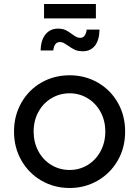

<svg xmlns="http://www.w3.org/2000/svg" viewBox="-20 -927 694 959"><path d="M50 -270Q50 -349 86.5 -413.5Q123 -478 186.5 -514.5Q250 -551 328 -551Q405 -551 468.5 -514.5Q532 -478 568.5 -414Q605 -350 605 -270Q605 -189 568 -125Q531 -61 467.5 -24.5Q404 12 328 12Q251 12 187.5 -24.5Q124 -61 87 -125.5Q50 -190 50 -270ZM328 -78Q377 -78 418 -103Q459 -128 482.5 -172Q506 -216 506 -270Q506 -324 482.5 -367.5Q459 -411 418 -436Q377 -461 328 -461Q278 -461 236.5 -436Q195 -411 171.5 -367.5Q148 -324 148 -270Q148 -216 171.5 -172Q195 -128 236.5 -103Q278 -78 328 -78ZM320 -699Q306 -708 298 -712.5Q290 -717 279 -717Q251 -717 246 -675H183Q184 -727 207.5 -755.5Q231 -784 269 -784Q292 -784 307 -777Q322 -770 339 -757Q353 -747 361.5 -742.5Q370 -738 381 -738Q395 -738 403 -749.5Q411 -761 413 -779H477Q476 -726 454 -698.5Q432 -671 394 -671Q370 -671 354.5 -678Q339 -685 320 -699ZM200 -907H459V-835H200Z"/></svg>

Font: Eudoxus Sans Medium
Style: Regular
Weight: 500
Designer: Stijn de Vries
Foundry: tokotype
Version: Version 2.005